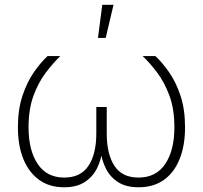

<svg xmlns="http://www.w3.org/2000/svg" viewBox="-20 -775 847 801"><path d="M247.1 6.3Q186.5 6.3 143.6 -24.4Q100.6 -55.2 77.6 -111.3Q54.7 -167.5 54.7 -243.7Q54.7 -317.9 73.5 -374.8Q92.3 -431.6 120.8 -472.9Q149.4 -514.2 178.2 -541H231.4Q201.2 -511.7 170.7 -471.4Q140.1 -431.2 119.6 -375.2Q99.1 -319.3 99.1 -243.7Q99.1 -147.9 137.2 -91.1Q175.3 -34.2 248 -34.2Q316.4 -34.2 349.1 -83.3Q381.8 -132.3 381.8 -218.8V-328.6H425.3V-218.8Q425.3 -132.3 457.3 -83.3Q489.3 -34.2 557.6 -34.2Q631.3 -34.2 669.4 -91.1Q707.5 -147.9 707.5 -243.7Q707.5 -320.3 686.8 -376.2Q666 -432.1 635.5 -472.4Q605 -512.7 575.2 -541H628.4Q657.2 -514.2 685.8 -473.1Q714.4 -432.1 733.2 -375.2Q752 -318.4 752 -243.7Q752 -167.5 729.2 -111.1Q706.5 -54.7 663.3 -24.2Q620.1 6.3 558.6 6.3Q505.4 6.3 471.9 -15.6Q438.5 -37.6 421.1 -73Q403.8 -108.4 398.9 -148.9H406.7Q402.3 -107.9 384.5 -72.5Q366.7 -37.1 333.3 -15.4Q299.8 6.3 247.1 6.3ZM388.7 -616.7 406.7 -754.9H453.6L420.9 -616.7Z"/></svg>

Font: Inter 17pt ExtraLight
Style: Regular
Weight: 250
Version: Version 4.001;git-66647c0bb